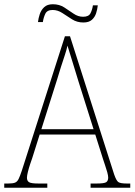

<svg xmlns="http://www.w3.org/2000/svg" viewBox="-23 -885 634 905"><path d="M-3 0V-20H16Q37 -20 47.5 -24Q58 -28 64.5 -41Q71 -54 80 -81L283 -714H307L515 -63Q525 -34 534.5 -27Q544 -20 575 -20H591V0H404V-20H433Q469 -20 478 -26.5Q487 -33 487 -48Q487 -57 482.5 -73.5Q478 -90 472 -107Q466 -124 463 -134L426 -251H164L129 -140Q125 -129 119 -111Q113 -93 108.5 -75Q104 -57 104 -47Q104 -33 113.5 -26.5Q123 -20 158 -20H200V0ZM172 -276H418L347 -501Q333 -547 318.5 -594Q304 -641 295 -670Q292 -654 283 -626.5Q274 -599 264 -568.5Q254 -538 247 -513ZM370 -779Q340 -779 316.5 -794Q293 -809 271 -823.5Q249 -838 225 -838Q199 -838 190.5 -820Q182 -802 179 -781H156Q158 -799 164.5 -818.5Q171 -838 185.5 -851.5Q200 -865 226 -865Q257 -865 280 -850Q303 -835 324 -820.5Q345 -806 369 -806Q395 -806 403.5 -822.5Q412 -839 415 -860H438Q436 -841 430 -822.5Q424 -804 410 -791.5Q396 -779 370 -779Z"/></svg>

Font: Noto Serif Bengali SemiCondensed Thin
Style: Regular
Weight: 100
Width: 4
Designer: Juan Bruce, Universal Thirst, Indian Type Foundry and the Monotype Design Team.
Foundry: Monotype Imaging Inc.
Version: Version 2.003; ttfautohint (v1.8.4.7-5d5b)